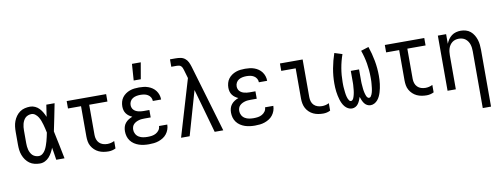

<svg xmlns="http://www.w3.org/2000/svg" viewBox="-73 -1162 4646 1783"><g transform="rotate(-10 2250.0 -270.0)"><path d="M220 8Q195 8 169.5 2Q144 -4 123 -19Q102 -34 87 -55Q72 -76 63 -100Q54 -124 51 -149Q48 -174 48 -200V-320Q48 -346 51 -371Q54 -396 63 -420Q72 -444 87 -465Q102 -486 123 -501Q144 -516 169.5 -522Q195 -528 220 -528Q244 -528 266.5 -517.5Q289 -507 305.5 -489.5Q322 -472 334 -451Q346 -430 355 -408Q359 -436 363.5 -464Q368 -492 372 -520H450Q437 -456 424.5 -391.5Q412 -327 398 -263Q413 -198 425.5 -132Q438 -66 452 0H374Q370 -28 365.5 -56.5Q361 -85 356 -113V-118Q347 -95 335 -73Q323 -51 306.5 -32.5Q290 -14 267.5 -3Q245 8 220 8ZM220 -62Q241 -62 257.5 -75.5Q274 -89 284 -107Q294 -125 301 -144.5Q308 -164 313.5 -183.5Q319 -203 323.5 -223.5Q328 -244 332 -264Q328 -283 323.5 -302.5Q319 -322 313.5 -341.5Q308 -361 301 -379.5Q294 -398 283.5 -415Q273 -432 256.5 -445Q240 -458 220 -458Q205 -458 189.5 -452.5Q174 -447 163 -436.5Q152 -426 144.5 -411.5Q137 -397 133 -382Q129 -367 127.5 -351.5Q126 -336 126 -320V-200Q126 -184 127.5 -168.5Q129 -153 133 -138Q137 -123 144.5 -108.5Q152 -94 163 -83.5Q174 -73 189.5 -67.5Q205 -62 220 -62Z M867 8Q843 8 819.5 4Q796 0 774.5 -10Q753 -20 735.5 -36.5Q718 -53 706.5 -73.5Q695 -94 691 -117.5Q687 -141 687 -165V-450H564V-520H936V-450H764V-165Q764 -144 770.5 -124Q777 -104 791.5 -89.5Q806 -75 826 -68.5Q846 -62 867 -62Q884 -62 901 -66Q918 -70 934 -78V-8Q918 0 901 4Q884 8 867 8Z M1247 8Q1224 8 1200 5Q1176 2 1153.5 -5.5Q1131 -13 1110.5 -26.5Q1090 -40 1075.5 -59.5Q1061 -79 1054.5 -102Q1048 -125 1048 -149Q1048 -170 1053.5 -190Q1059 -210 1072 -226Q1085 -242 1102.5 -253Q1120 -264 1139 -271Q1123 -278 1108.5 -288.5Q1094 -299 1083.5 -313.5Q1073 -328 1068.5 -345.5Q1064 -363 1064 -381Q1064 -403 1070 -425Q1076 -447 1089 -464.5Q1102 -482 1120.5 -495Q1139 -508 1160 -515.5Q1181 -523 1203 -525.5Q1225 -528 1247 -528Q1269 -528 1290.5 -525.5Q1312 -523 1333 -515.5Q1354 -508 1372 -495.5Q1390 -483 1403 -465.5Q1416 -448 1423 -427Q1430 -406 1430 -384V-382H1352V-383Q1352 -401 1342.5 -417Q1333 -433 1317 -442.5Q1301 -452 1283 -455Q1265 -458 1247 -458Q1229 -458 1210.5 -454.5Q1192 -451 1176 -441.5Q1160 -432 1151 -415.5Q1142 -399 1142 -380Q1142 -368 1146 -356Q1150 -344 1158.5 -335Q1167 -326 1178 -320Q1189 -314 1201 -311Q1213 -308 1225.5 -306.5Q1238 -305 1250 -305H1306V-235H1250Q1236 -235 1222 -234Q1208 -233 1194 -229Q1180 -225 1167.5 -218.5Q1155 -212 1145 -202Q1135 -192 1130.5 -178.5Q1126 -165 1126 -150Q1126 -129 1136.5 -110Q1147 -91 1165.5 -80Q1184 -69 1205 -65.5Q1226 -62 1247 -62Q1268 -62 1288 -65Q1308 -68 1326 -78Q1344 -88 1356 -105Q1368 -122 1368 -143H1446V-142Q1446 -119 1438 -96.5Q1430 -74 1415.5 -55.5Q1401 -37 1381 -24.5Q1361 -12 1339 -4.5Q1317 3 1294 5.5Q1271 8 1247 8ZM1210 -600 1221 -755H1304L1277 -600Z M1551 0 1710 -535 1687 -614Q1684 -624 1680 -634Q1676 -644 1668.5 -652Q1661 -660 1650 -662.5Q1639 -665 1629 -665H1576V-735H1629Q1652 -735 1675 -731Q1698 -727 1716.5 -712.5Q1735 -698 1745 -677Q1755 -656 1762 -633L1949 0H1868L1751 -415L1632 0Z M2247 8Q2224 8 2200 5Q2176 2 2153.5 -5.5Q2131 -13 2110.5 -26.5Q2090 -40 2075.5 -59.5Q2061 -79 2054.5 -102Q2048 -125 2048 -149Q2048 -170 2053.5 -190Q2059 -210 2072 -226Q2085 -242 2102.5 -253Q2120 -264 2139 -271Q2123 -278 2108.5 -288.5Q2094 -299 2083.5 -313.5Q2073 -328 2068.5 -345.5Q2064 -363 2064 -381Q2064 -403 2070 -425Q2076 -447 2089 -464.5Q2102 -482 2120.5 -495Q2139 -508 2160 -515.5Q2181 -523 2203 -525.5Q2225 -528 2247 -528Q2269 -528 2290.5 -525.5Q2312 -523 2333 -515.5Q2354 -508 2372 -495.5Q2390 -483 2403 -465.5Q2416 -448 2423 -427Q2430 -406 2430 -384V-382H2352V-383Q2352 -401 2342.5 -417Q2333 -433 2317 -442.5Q2301 -452 2283 -455Q2265 -458 2247 -458Q2229 -458 2210.5 -454.5Q2192 -451 2176 -441.5Q2160 -432 2151 -415.5Q2142 -399 2142 -380Q2142 -368 2146 -356Q2150 -344 2158.5 -335Q2167 -326 2178 -320Q2189 -314 2201 -311Q2213 -308 2225.5 -306.5Q2238 -305 2250 -305H2306V-235H2250Q2236 -235 2222 -234Q2208 -233 2194 -229Q2180 -225 2167.5 -218.5Q2155 -212 2145 -202Q2135 -192 2130.5 -178.5Q2126 -165 2126 -150Q2126 -129 2136.5 -110Q2147 -91 2165.5 -80Q2184 -69 2205 -65.5Q2226 -62 2247 -62Q2268 -62 2288 -65Q2308 -68 2326 -78Q2344 -88 2356 -105Q2368 -122 2368 -143H2446V-142Q2446 -119 2438 -96.5Q2430 -74 2415.5 -55.5Q2401 -37 2381 -24.5Q2361 -12 2339 -4.5Q2317 3 2294 5.5Q2271 8 2247 8Z M2891 8Q2867 8 2843.5 4Q2820 0 2798.5 -10Q2777 -20 2759.5 -36.5Q2742 -53 2731 -73.5Q2720 -94 2715.5 -117.5Q2711 -141 2711 -165V-450H2575V-520H2789V-165Q2789 -144 2795 -124Q2801 -104 2815.5 -89.5Q2830 -75 2850 -68.5Q2870 -62 2891 -62Q2909 -62 2926 -66Q2943 -70 2958 -78V-8Q2943 0 2926 4Q2909 8 2891 8Z M3162 8Q3143 8 3125.5 -1.5Q3108 -11 3095.5 -26Q3083 -41 3074.5 -59Q3066 -77 3060.5 -95.5Q3055 -114 3051 -133Q3047 -152 3044.5 -171.5Q3042 -191 3041 -210.5Q3040 -230 3040 -249Q3040 -320 3053 -390.5Q3066 -461 3089 -528L3162 -505Q3140 -443 3129 -378.5Q3118 -314 3118 -248Q3118 -238 3118 -228Q3118 -218 3118.5 -208Q3119 -198 3120 -188Q3121 -178 3122 -168Q3123 -158 3124 -148Q3125 -138 3127 -128Q3129 -118 3131.5 -108Q3134 -98 3138 -89Q3142 -80 3148 -71Q3154 -62 3165 -62Q3173 -62 3179.5 -69Q3186 -76 3189.5 -84.5Q3193 -93 3195.5 -101.5Q3198 -110 3200 -118.5Q3202 -127 3203.5 -136Q3205 -145 3206 -153.5Q3207 -162 3207.5 -171Q3208 -180 3209 -189Q3210 -198 3210.5 -207Q3211 -216 3211 -224.5Q3211 -233 3211 -242Q3211 -251 3211 -260V-338H3289V-260Q3289 -251 3289 -242Q3289 -233 3289 -224.5Q3289 -216 3289.5 -207Q3290 -198 3291 -189Q3292 -180 3292.5 -171Q3293 -162 3294 -153.5Q3295 -145 3296.5 -136Q3298 -127 3300 -118.5Q3302 -110 3304.5 -101.5Q3307 -93 3310.5 -84.5Q3314 -76 3320.5 -69Q3327 -62 3335 -62Q3346 -62 3352 -71Q3358 -80 3362 -89Q3366 -98 3368.5 -108Q3371 -118 3373 -128Q3375 -138 3376 -148Q3377 -158 3378 -168Q3379 -178 3380 -188Q3381 -198 3381.5 -208Q3382 -218 3382 -228Q3382 -238 3382 -248Q3382 -314 3371 -378.5Q3360 -443 3338 -505L3411 -528Q3434 -461 3447 -390.5Q3460 -320 3460 -249Q3460 -230 3459 -210.5Q3458 -191 3455.5 -171.5Q3453 -152 3449 -133Q3445 -114 3439.5 -95.5Q3434 -77 3425.5 -59Q3417 -41 3404.5 -26Q3392 -11 3374.5 -1.5Q3357 8 3338 8Q3320 8 3304.5 -0.5Q3289 -9 3279 -23Q3269 -37 3262 -53.5Q3255 -70 3250 -86Q3245 -70 3238 -53.5Q3231 -37 3221 -23Q3211 -9 3195.5 -0.5Q3180 8 3162 8Z M3867 8Q3843 8 3819.5 4Q3796 0 3774.5 -10Q3753 -20 3735.5 -36.5Q3718 -53 3706.5 -73.5Q3695 -94 3691 -117.5Q3687 -141 3687 -165V-450H3564V-520H3936V-450H3764V-165Q3764 -144 3770.5 -124Q3777 -104 3791.5 -89.5Q3806 -75 3826 -68.5Q3846 -62 3867 -62Q3884 -62 3901 -66Q3918 -70 3934 -78V-8Q3918 0 3901 4Q3884 8 3867 8Z M4358 215V-320Q4358 -337 4356 -353.5Q4354 -370 4349 -385.5Q4344 -401 4334.5 -415Q4325 -429 4312 -439Q4299 -449 4283 -453.5Q4267 -458 4250 -458Q4233 -458 4217 -453.5Q4201 -449 4188 -439Q4175 -429 4165.5 -415Q4156 -401 4151 -385.5Q4146 -370 4144 -353.5Q4142 -337 4142 -320V0H4064V-520H4142V-429Q4150 -450 4163 -469Q4176 -488 4194.5 -502Q4213 -516 4235.5 -522Q4258 -528 4280 -528Q4305 -528 4329 -521Q4353 -514 4371.5 -498.5Q4390 -483 4403 -461.5Q4416 -440 4423.5 -416.5Q4431 -393 4433.5 -368.5Q4436 -344 4436 -320V215Z"/></g></svg>

Font: Iosevka Fuck
Style: Regular
Weight: 400
Monospace: yes
Designer: Belleve Invis
Foundry: Belleve Invis
Version: Version 28.0.7; ttfautohint (v1.8.3)